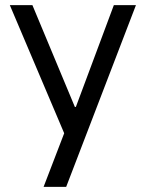

<svg xmlns="http://www.w3.org/2000/svg" viewBox="-20 -524 573 755"><path d="M232.4 0 151.4 210.9H240.2L514.6 -503.9H427.7L278.3 -103.5H274.4L107.4 -503.9H18.6Z"/></svg>

Font: Wanted Sans
Style: Regular
Weight: 400
Designer: Original Design by Kil Hyung-jin and Kang Hanbin, Wanted Lab, Inc; Hangeul from Source Han Sans by Jang Soo-young and Ka
Foundry: Wanted Lab, Inc.
Version: Version 1.001;Glyphs 3.2 (3227)